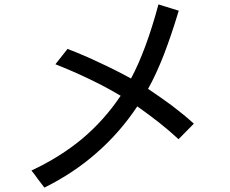

<svg xmlns="http://www.w3.org/2000/svg" viewBox="-20 -810 1040 868"><path d="M572.3 -455.1Q502.9 -493.2 430.7 -526.4Q359.4 -560.5 285.2 -588.9Q266.6 -565.4 230.5 -519.5Q309.6 -488.3 382.8 -453.1Q457 -418 525.4 -377Q452.1 -267.6 351.6 -182.6Q250 -98.6 122.1 -39.1Q138.7 -18.6 152.3 1Q167 19.5 180.7 38.1Q311.5 -26.4 416 -118.2Q521.5 -210 600.6 -329.1Q653.3 -292 699.2 -255.9Q746.1 -218.8 787.1 -180.7Q810.5 -204.1 856.4 -251Q808.6 -293.9 756.8 -333Q705.1 -371.1 649.4 -408.2Q686.5 -474.6 720.7 -562.5Q754.9 -651.4 788.1 -761.7Q757.8 -771.5 696.3 -790Q668 -684.6 636.7 -600.6Q605.5 -516.6 572.3 -455.1Z"/></svg>

Font: Aptus Gothic JP
Style: Medium
Weight: 400
Designer: Fuminori Ogawa / Motoya
Version: Version 1